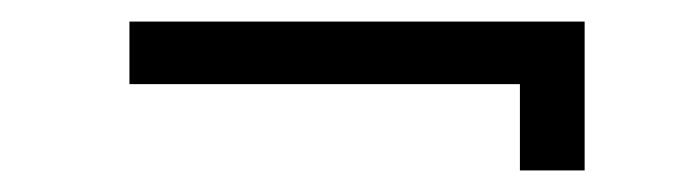

<svg xmlns="http://www.w3.org/2000/svg" viewBox="-20 -310 640 178"><path d="M100 -290H522V-152H462V-232H100Z"/></svg>

Font: Antic Slab
Style: Regular
Weight: 400
Designer: Santiago Orozco
Foundry: Santiago Orozco
Version: Version 001.001